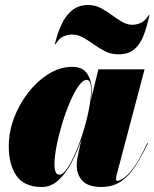

<svg xmlns="http://www.w3.org/2000/svg" viewBox="-20 -737 617 767"><path d="M267.5 -599Q250.5 -599 233.5 -591.5Q216.5 -584 201.5 -560H199Q209 -602.5 225.2 -638.2Q241.5 -674 267.5 -695.5Q293.5 -717 333 -717Q359.5 -717 382.2 -705Q405 -693 426 -677.5Q447 -662 467.2 -650Q487.5 -638 508.5 -638Q525.5 -638 542.5 -645.5Q559.5 -653 574.5 -677H577Q567 -629.5 553.2 -594.2Q539.5 -559 516 -539.5Q492.5 -520 453 -520Q424 -520 400.2 -532Q376.5 -544 355 -559.5Q333.5 -575 312.2 -587Q291 -599 267.5 -599ZM346.5 -375.5Q346.5 -362 343 -337.5L373 -460H557.5L445.5 -36.5Q443.5 -28.5 443.5 -22Q443.5 -14 450 -14Q454 -14 469.8 -22.5Q485.5 -31 510.5 -62.8Q535.5 -94.5 568 -165L571 -164.5Q545.5 -111.5 520 -72.2Q494.5 -33 462.2 -11.5Q430 10 384.5 10Q333 10 309.8 -14.2Q286.5 -38.5 286.5 -76Q286.5 -88.5 287.8 -96.8Q289 -105 290 -110L305 -179.5Q289 -131.5 266 -88Q243 -44.5 213.5 -17.2Q184 10 147.5 10Q76.5 10 45.8 -34.8Q15 -79.5 15 -152.5Q15 -210 36.2 -266.2Q57.5 -322.5 93.8 -368.5Q130 -414.5 175.2 -442.2Q220.5 -470 268.5 -470Q310.5 -470 328.5 -442.5Q346.5 -415 346.5 -375.5ZM344 -378.5Q344 -418 326.5 -418Q311.5 -418 294 -393.5Q276.5 -369 259.5 -329.2Q242.5 -289.5 228.5 -243.5Q214.5 -197.5 206 -154Q197.5 -110.5 197.5 -79Q197.5 -62 202 -50.5Q206.5 -39 217.5 -39Q231 -39 247.5 -62.8Q264 -86.5 281 -125.2Q298 -164 312.2 -209.8Q326.5 -255.5 335.2 -300Q344 -344.5 344 -378.5Z"/></svg>

Font: Bodoni* 72pt Fatface
Style: Italic
Weight: 900
Italic angle: -13°
Version: Version 2.3